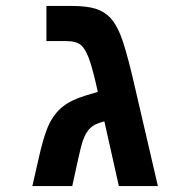

<svg xmlns="http://www.w3.org/2000/svg" viewBox="-20 -626 640 646"><path d="M220.2 -606Q271.5 -606 301.3 -596.7Q331.1 -587.4 351.1 -566.2Q371.1 -544.9 386.7 -505.1Q402.3 -465.3 424.8 -372.1L511.2 0H379.9L331.1 -217.8Q304.7 -210.4 292.7 -202.4Q280.8 -194.3 271.7 -180.2Q262.7 -166 255.9 -143.6Q249 -121.1 223.1 0H88.9L108.9 -87.9Q126.5 -168.5 144.5 -206.5Q162.6 -244.6 191.2 -267.3Q219.7 -290 270 -305.2L309.1 -316.9Q294.9 -382.3 282.5 -419.9Q270 -457.5 254.2 -472.7Q238.3 -487.8 202.1 -487.8H136.2V-606Z"/></svg>

Font: Liberation Mono
Style: Bold
Weight: 700
Monospace: yes
Designer: Steve Matteson
Foundry: Ascender Corporation
Version: Version 2.1.5